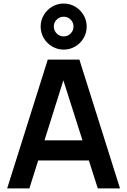

<svg xmlns="http://www.w3.org/2000/svg" viewBox="-20 -1053 710 1073"><path d="M247 -720H423.7L650.7 0H526.5L320.7 -646H347.3L144.2 0H20ZM146.7 -268.7H524.7V-156.2H146.7ZM207.2 -904.5Q207.2 -939.1 224.6 -968.7Q242 -998.3 271.6 -1015.8Q301.2 -1033.2 335.8 -1033.2Q370.7 -1033.2 400.2 -1015.8Q429.8 -998.3 447.1 -968.7Q464.5 -939.1 464.5 -904.5Q464.5 -869.7 447.2 -840.1Q429.9 -810.4 400.3 -793.1Q370.7 -775.8 335.8 -775.8Q301.2 -775.8 271.6 -793.2Q242 -810.6 224.6 -840.1Q207.2 -869.7 207.2 -904.5ZM390.8 -904.5Q390.8 -927.5 374.8 -943.5Q358.8 -959.5 335.8 -959.5Q313.3 -959.5 297.1 -943.5Q280.8 -927.5 280.8 -904.5Q280.8 -882 297.1 -865.8Q313.3 -849.5 335.8 -849.5Q358.8 -849.5 374.8 -865.8Q390.8 -882 390.8 -904.5Z"/></svg>

Font: Tap Sans
Style: Regular
Weight: 400
Designer: Tap Payments
Foundry: Tap Payments
Version: Version 1.001;Glyphs 3.1.2 (3151)